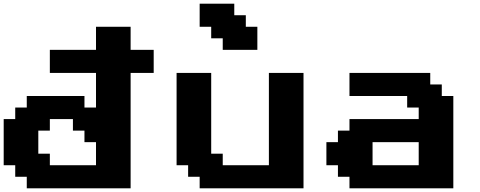

<svg xmlns="http://www.w3.org/2000/svg" viewBox="-20 -1020 2600 1040"><path d="M125 0H687.5V-625H812.5V-750H687.5V-875H500V-750H250V-625H500V-437.5H437.5V-500H125V-437.5H62.5V-375H0V-125H62.5V-62.5H125ZM500 -125H250V-187.5H187.5V-312.5H250V-375H375V-312.5H437.5V-250H500Z M1061.5 0H1624V-625H1436.5V-125H1186.5V-187.5H1124V-625H936.5V-125H999V-62.5H1061.5ZM1186.5 -750H1374V-875H1311.5V-937.5H1249V-1000H1061.5V-875H1124V-812.5H1186.5Z M1873 0H2435.5V-500H2373V-562.5H2310.5V-625H1873V-500H2185.5V-437.5H2248V-375H1873V-312.5H1810.5V-250H1748V-125H1810.5V-62.5H1873ZM2248 -125H1998V-250H2248Z"/></svg>

Font: Faithful 32x
Style: Semibold
Weight: 400
Foundry: Faithful Resource Pack
Version: Version 1.0; January 27, 2023